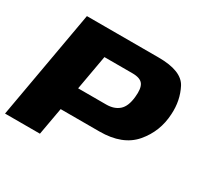

<svg xmlns="http://www.w3.org/2000/svg" viewBox="-144 -854 1075 1034"><g transform="rotate(30 393.5 -337.5)"><path d="M-1 0 118.5 -675H565Q708 -675 745 -603.5Q782 -532 776.5 -445Q771 -334.5 700.8 -252.5Q630.5 -170.5 487.5 -170.5H246.5L216 0ZM272 -314.5H446.5Q496 -314.5 525.8 -340.8Q555.5 -367 561.5 -428.5Q567.5 -483 551 -507Q534.5 -531 484.5 -531H310.5Z"/></g></svg>

Font: Anybody ExtraExpanded ExtraBold
Style: Italic
Weight: 800
Width: 8
Italic angle: -10°
Designer: Tyler Finck
Foundry: Etcetera Type Company
Version: Version 1.010; ttfautohint (v1.8.3) -l 8 -r 50 -G 200 -x 14 